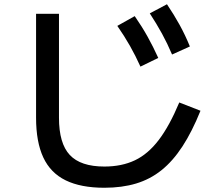

<svg xmlns="http://www.w3.org/2000/svg" viewBox="-20 -835 1040 905"><path d="M472 50Q361 50 289.5 15Q218 -20 184 -93Q150 -166 150 -280V-770H258V-280Q258 -159 309 -104.5Q360 -50 472 -50Q554 -50 616 -79.5Q678 -109 728.5 -175.5Q779 -242 825 -352L925 -313Q885 -214 840 -145Q795 -76 741.5 -33Q688 10 621.5 30Q555 50 472 50ZM642 -521Q619 -572 593 -618Q567 -664 533 -713L615 -759Q649 -710 675.5 -662.5Q702 -615 726 -562ZM791 -578Q769 -630 743.5 -676.5Q718 -723 686 -772L767 -815Q800 -766 826.5 -718Q853 -670 875 -616Z"/></svg>

Font: M PLUS 1 Medium
Style: Regular
Weight: 500
Designer: Coji Morishita
Foundry: UNDERFOREST DESIGN
Version: Version 1.001